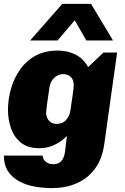

<svg xmlns="http://www.w3.org/2000/svg" viewBox="-23 -781 643 987"><path d="M245 186Q199 186 154.5 178Q110 170 74.5 150.5Q39 131 18 99Q-3 67 -3 19H196Q196 27 201.5 37.5Q207 48 219.5 55.5Q232 63 252 63Q275 63 287.5 51.5Q300 40 305.5 23.5Q311 7 312 -7L321 -82Q293 -53 256.5 -36Q220 -19 179 -19Q121 -19 86 -46.5Q51 -74 34.5 -119Q18 -164 18 -216Q18 -268 32.5 -321.5Q47 -375 78 -420.5Q109 -466 157.5 -493.5Q206 -521 275 -521Q324 -521 365 -500.5Q406 -480 430 -436L509 -511H579L513 -40Q502 38 464 88Q426 138 369.5 162Q313 186 245 186ZM267 -144Q299 -144 317 -164.5Q335 -185 339 -214Q345 -256 350.5 -292.5Q356 -329 356 -342Q356 -371 341 -385.5Q326 -400 303 -400Q285 -400 269.5 -391Q254 -382 244 -366.5Q234 -351 231 -330Q224 -286 219 -247.5Q214 -209 214 -203Q214 -177 229 -160.5Q244 -144 267 -144ZM132 -573 297 -761H445L558 -573H421L329 -733H409L273 -573Z"/></svg>

Font: Chivo Medium Black
Style: Italic
Weight: 900
Italic angle: -8.05°
Version: Version 2.002